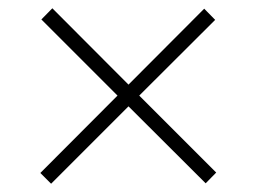

<svg xmlns="http://www.w3.org/2000/svg" viewBox="-20 -566 620 464"><path d="M500 -518 316.5 -335 502.5 -149 477 -123 290.5 -309 103.5 -122 77.5 -148 264 -335 80 -519 106.5 -546 290.5 -361.5 473.5 -545Z"/></svg>

Font: Lato Light
Style: Regular
Weight: 300
Designer: Lukasz Dziedzic
Foundry: tyPoland Lukasz Dziedzic
Version: Version 2.007; 2014-02-27